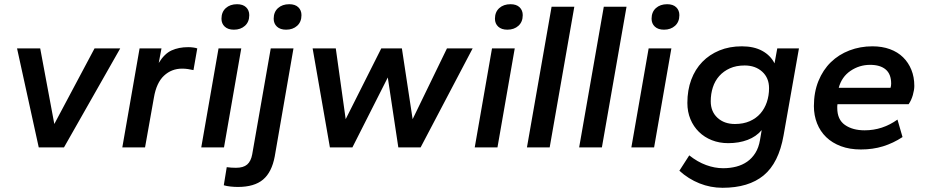

<svg xmlns="http://www.w3.org/2000/svg" viewBox="-20 -700 4404 912"><path d="M164 0 61 -470H171L238 -111L429 -470H551L284 0Z M561 0 643 -470H747L734 -401Q761 -445 795 -460.5Q829 -476 874 -476Q885 -476 897 -474.5Q909 -473 917 -470L899 -367Q886 -370 872.5 -372Q859 -374 845 -374Q795 -374 759 -340.5Q723 -307 711 -236L669 0Z M936 0 1018 -470H1126L1044 0ZM1091 -559Q1063 -559 1047.5 -573.5Q1032 -588 1032 -611Q1032 -643 1052.5 -661.5Q1073 -680 1106 -680Q1134 -680 1149 -665.5Q1164 -651 1164 -628Q1164 -596 1143.5 -577.5Q1123 -559 1091 -559Z M1110 188Q1093 188 1074.5 186Q1056 184 1043 180L1057 94Q1078 97 1101 97Q1136 97 1154 81.5Q1172 66 1178 33L1266 -470H1374L1285 43Q1271 118 1229.5 153Q1188 188 1110 188ZM1339 -559Q1311 -559 1295.5 -573.5Q1280 -588 1280 -611Q1280 -643 1300.5 -661.5Q1321 -680 1354 -680Q1382 -680 1397 -665.5Q1412 -651 1412 -628Q1412 -596 1391.5 -577.5Q1371 -559 1339 -559Z M1872 0 1822 -332 1654 0H1547L1465 -470H1575L1622 -134L1791 -470H1889L1940 -134L2103 -470H2225L1978 0Z M2235 0 2317 -470H2425L2343 0ZM2390 -559Q2362 -559 2346.5 -573.5Q2331 -588 2331 -611Q2331 -643 2351.5 -661.5Q2372 -680 2405 -680Q2433 -680 2448 -665.5Q2463 -651 2463 -628Q2463 -596 2442.5 -577.5Q2422 -559 2390 -559Z M2483 0 2600 -668H2708L2591 0Z M2731 0 2848 -668H2956L2839 0Z M2979 0 3061 -470H3169L3087 0ZM3134 -559Q3106 -559 3090.5 -573.5Q3075 -588 3075 -611Q3075 -643 3095.5 -661.5Q3116 -680 3149 -680Q3177 -680 3192 -665.5Q3207 -651 3207 -628Q3207 -596 3186.5 -577.5Q3166 -559 3134 -559Z M3439 -20Q3397 -20 3361.5 -34Q3326 -48 3300 -73.5Q3274 -99 3259.5 -134Q3245 -169 3245 -211Q3245 -272 3263.5 -321.5Q3282 -371 3316 -406Q3350 -441 3397.5 -460.5Q3445 -480 3504 -480Q3561 -480 3600.5 -458.5Q3640 -437 3659 -399L3672 -470H3775L3702 -57Q3679 74 3607.5 133Q3536 192 3412 192Q3355 192 3302.5 171Q3250 150 3207 111L3254 38Q3293 69 3334 84Q3375 99 3415 99Q3448 99 3477 91.5Q3506 84 3529 68Q3552 52 3568 26.5Q3584 1 3590 -35L3598 -82Q3572 -51 3531 -35.5Q3490 -20 3439 -20ZM3471 -111Q3511 -111 3541.5 -124.5Q3572 -138 3592 -161Q3612 -184 3622.5 -215Q3633 -246 3633 -281Q3633 -330 3600.5 -359.5Q3568 -389 3517 -389Q3477 -389 3447 -375.5Q3417 -362 3396.5 -339Q3376 -316 3366 -285Q3356 -254 3356 -219Q3356 -170 3388 -140.5Q3420 -111 3471 -111Z M4069 10Q4016 10 3974.5 -5.5Q3933 -21 3904.5 -48.5Q3876 -76 3861 -114Q3846 -152 3846 -196Q3846 -262 3867.5 -315Q3889 -368 3926.5 -404.5Q3964 -441 4015 -460.5Q4066 -480 4124 -480Q4170 -480 4207 -466.5Q4244 -453 4269.5 -428Q4295 -403 4309 -368.5Q4323 -334 4323 -292Q4323 -273 4316 -248.5Q4309 -224 4296 -205H3958Q3957 -200 3957 -196Q3957 -192 3957 -187Q3957 -132 3993.5 -106.5Q4030 -81 4087 -81Q4172 -81 4243 -132L4267 -49Q4223 -20 4174.5 -5Q4126 10 4069 10ZM4113 -392Q4062 -392 4020 -363.5Q3978 -335 3964 -283H4210Q4213 -292 4213 -303Q4213 -348 4187 -370Q4161 -392 4113 -392Z"/></svg>

Font: Celebes SemiBold
Style: Italic
Weight: 600
Italic angle: -10°
Designer: Anugrah Pasau
Foundry: Lafontype
Version: Version 1.000; ttfautohint (v1.8.4)